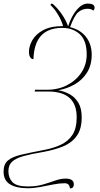

<svg xmlns="http://www.w3.org/2000/svg" viewBox="-23 -870 558 1074"><path d="M368 184Q366 155 339 155Q309 155 274 162Q239 169 202 176Q165 183 132 183Q69 183 33 161Q-3 139 -3 90Q-3 48 21.5 27.5Q46 7 95 -4.5Q144 -16 217 -30Q273 -40 315.5 -59.5Q358 -79 382 -115.5Q406 -152 406 -214Q406 -358 247 -358H171L173 -368H240Q303 -368 353 -394Q403 -420 432.5 -464.5Q462 -509 462 -565Q462 -643 423.5 -678.5Q385 -714 325 -714Q248 -714 207.5 -671Q167 -628 164 -539Q152 -539 145.5 -550.5Q139 -562 139 -580Q139 -611 157.5 -644.5Q176 -678 218 -701Q260 -724 330 -724Q320 -758 300.5 -790Q281 -822 260 -841L262 -849H271Q297 -827 321 -793Q345 -759 358 -723Q378 -783 407.5 -816.5Q437 -850 468 -850Q506 -850 506 -827Q506 -817 499 -811Q487 -821 467 -821Q437 -821 414.5 -801.5Q392 -782 369 -718Q427 -704 458.5 -663Q490 -622 490 -564Q490 -506 464 -464.5Q438 -423 395.5 -398.5Q353 -374 303 -365Q338 -359 367.5 -342.5Q397 -326 415.5 -295Q434 -264 434 -214Q434 -147 405.5 -108.5Q377 -70 328.5 -50.5Q280 -31 219 -20Q152 -9 109 3Q66 15 45 34Q24 53 24 88Q24 125 47 149Q70 173 133 173Q180 173 217.5 162Q255 151 286 140Q317 129 344 129Q390 129 390 161Q390 184 368 184Z"/></svg>

Font: Noto Serif Display SemiCondensed Thin
Style: Italic
Weight: 100
Width: 4
Italic angle: -12°
Designer: Monotype Design Team
Foundry: Monotype Imaging Inc.
Version: Version 2.009